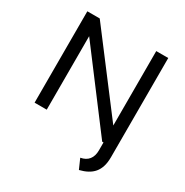

<svg xmlns="http://www.w3.org/2000/svg" viewBox="-208 -867 1226 1274"><g transform="rotate(30 405.0 -230.0)"><path d="M540 165 573 240C665 217 715 168 715 60V-700H623V-130L190 -700H95V0H188V-563L613 0H623V60C623 119 595 155 540 165Z"/></g></svg>

Font: Gully
Style: Regular
Weight: 400
Designer: jaikishan Patel
Foundry: MagicType
Version: Version 1.000;Glyphs 3.2 (3242)